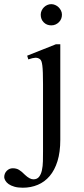

<svg xmlns="http://www.w3.org/2000/svg" viewBox="-97 -669 395 906"><path d="M195.3 -599.6Q195.3 -589.4 191.7 -580.3Q188 -571.3 181.2 -564.5Q174.3 -557.6 165.3 -553.5Q156.2 -549.3 145 -549.3Q123.5 -549.3 109.4 -563.5Q95.2 -577.6 95.2 -599.6Q95.2 -609.9 99.4 -618.9Q103.5 -627.9 110.4 -634.8Q117.2 -641.6 126.2 -645.5Q135.3 -649.4 145 -649.4Q154.3 -649.4 163.3 -645.5Q172.4 -641.6 179.4 -634.8Q186.5 -627.9 190.9 -618.9Q195.3 -609.9 195.3 -599.6ZM187.5 -9.3Q187.5 48.8 174.3 91.3Q161.1 133.8 137.5 161.6Q113.8 189.5 81.3 203.1Q48.8 216.8 10.7 216.8Q-12.7 216.8 -29.3 211.9Q-45.9 207 -56.2 199.7Q-66.4 192.4 -71.5 183.6Q-76.7 174.8 -77.1 167.5Q-77.1 149.4 -65.2 137.2Q-53.2 125 -36.6 125Q-19.5 125 -7.1 132.6Q5.4 140.1 21 156.2Q43.5 177.2 60.5 177.2Q78.1 177.2 87.4 165.3Q96.7 153.3 100.8 134.3Q105 115.2 105.5 92Q106 68.8 106 45.9V-272.5Q106 -304.2 105.2 -325.2Q104.5 -346.2 102.8 -359.6Q101.1 -373 98.4 -379.9Q95.7 -386.7 91.8 -389.6Q82 -397 69.8 -396.5Q57.6 -396 36.6 -388.7L31.2 -406.2L166.5 -460H187.5Z"/></svg>

Font: Doulos SIL Compact
Style: Regular
Weight: 400
Designer: Walt Agee, Victor Gaultney, Peter Martin, Debbi Hosken
Foundry: SIL International
Version: Version 4.110; 2011; Maintenance release ; LnSpcTght